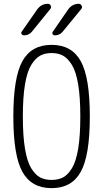

<svg xmlns="http://www.w3.org/2000/svg" viewBox="-20 -975 540 1005"><path d="M310.1 -683.6Q285.2 -697.3 250 -697.3Q214.8 -697.3 189.9 -683.6Q165 -669.9 143.6 -635.3Q122.1 -600.6 110.8 -533.2Q99.6 -465.8 99.6 -364.7Q99.6 -263.7 110.8 -196.3Q122.1 -128.9 143.6 -94.2Q165 -59.6 189.9 -46.4Q214.8 -33.2 250 -33.2Q285.2 -33.2 310.1 -46.4Q335 -59.6 356.4 -94.2Q377.9 -128.9 389.2 -196.3Q400.4 -263.7 400.4 -364.7Q400.4 -465.8 389.2 -533.2Q377.9 -600.6 356.4 -635.3Q335 -669.9 310.1 -683.6ZM402.8 -75.7Q355.5 9.8 250 9.8Q144.5 9.8 97.2 -75.7Q49.8 -161.1 49.8 -365.2Q49.8 -569.3 97.2 -654.8Q144.5 -740.2 250 -740.2Q355.5 -740.2 402.8 -654.8Q450.2 -569.3 450.2 -365.2Q450.2 -161.1 402.8 -75.7ZM336.9 -925.8Q358.4 -955.1 392.6 -955.1Q402.3 -955.1 407.2 -945.3Q412.1 -935.5 405.3 -927.7L307.6 -808.6Q292 -790 266.6 -790Q258.8 -790 255.4 -796.4Q252 -802.7 256.8 -809.6ZM174.8 -925.8Q196.3 -955.1 230.5 -955.1Q241.2 -955.1 245.6 -945.3Q250 -935.5 243.2 -927.7L146.5 -808.6Q130.9 -790 105.5 -790Q97.7 -790 93.3 -796.4Q88.9 -802.7 93.8 -809.6Z"/></svg>

Font: Rounded-X Mgen+ 1mn light
Style: Regular
Weight: 200
Designer: [Source Han Sans]
Ryoko NISHIZUKA  (kana & ideographs); Paul D. Hunt (Latin, Greek & Cyrillic); Wenlong ZHANG  (bopomofo
Version: Version 1.059.20150602